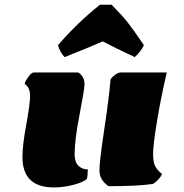

<svg xmlns="http://www.w3.org/2000/svg" viewBox="-20 -799 788 823"><path d="M76.2 -126Q76.2 -176.3 92.5 -264.6Q108.9 -353 108.9 -388.7Q108.9 -424.3 85.9 -439Q85.9 -446.8 100.1 -467.5Q114.3 -488.3 124.5 -488.3H315.4Q324.7 -483.4 333.5 -470.5Q342.3 -457.5 342.3 -437.5Q342.3 -417.5 321 -307.9Q299.8 -198.2 299.8 -136.7Q299.8 -105.5 315.7 -89.1Q331.5 -72.8 356.4 -72.8Q355.5 -66.4 355.5 -56.6Q355.5 -35.2 349.6 -28.8Q325.7 -13.7 286.4 -4.6Q247.1 4.4 210.9 4.4Q76.2 4.4 76.2 -126ZM444.8 -1Q406.2 -28.3 406.2 -67.9Q406.2 -107.4 427 -245.1Q447.8 -382.8 453.6 -456.1Q453.6 -462.4 469.5 -475.3Q485.4 -488.3 496.6 -488.3H694.8Q668.5 -375 652.3 -275.4Q636.2 -175.8 636.2 -139.6Q636.2 -103.5 645.3 -86.4Q654.3 -69.3 673.8 -53.7Q673.8 -46.9 659.7 -31Q645.5 -15.1 633.8 -10.3Q570.8 -1 444.8 -1ZM228.5 -605.5Q315.4 -705.1 408.7 -778.8H458.5Q503.4 -732.9 526.6 -703.9Q549.8 -674.8 596.7 -605.5Q585 -579.1 557.6 -554.2Q471.7 -594.2 420.4 -621.6Q349.1 -590.3 256.8 -554.2Q236.3 -576.2 228.5 -605.5Z"/></svg>

Font: Emblema One
Style: Regular
Weight: 400
Designer: Riccardo De Franceschi
Foundry: Riccardo De Franceschi
Version: Version 1.003